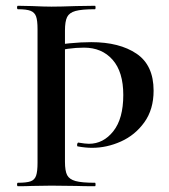

<svg xmlns="http://www.w3.org/2000/svg" viewBox="-20 -645 585 665"><path d="M42 -613Q39 -613 39 -619Q39 -625 42 -625L91 -624Q133 -622 158 -622Q190 -622 244 -624L309 -625Q311 -625 311 -619Q311 -613 309 -613Q263 -613 241.5 -607Q220 -601 212.5 -586Q205 -571 205 -539V-85Q205 -53 212.5 -38.5Q220 -24 241.5 -18Q263 -12 309 -12Q311 -12 311 -6Q311 0 309 0Q267 0 244 -1L158 -2L91 -1Q73 0 42 0Q39 0 39 -6Q39 -12 42 -12Q72 -12 86 -17Q100 -22 105 -36.5Q110 -51 110 -81V-544Q110 -574 105 -588Q100 -602 86 -607.5Q72 -613 42 -613ZM296 -499Q394 -499 453 -459Q512 -419 512 -331Q512 -266 480 -221.5Q448 -177 399 -155Q350 -133 299 -133Q276 -133 249 -138Q247 -138 247 -143Q247 -146 248.5 -149Q250 -152 252 -151Q276 -147 288 -147Q338 -147 372.5 -190.5Q407 -234 407 -316Q407 -396 370 -438Q333 -480 271 -480Q216 -480 157 -464L148 -483Q180 -491 220.5 -495Q261 -499 296 -499Z"/></svg>

Font: Cormorant SC SemiBold
Style: Regular
Weight: 600
Designer: Christian Thalmann (Catharsis Fonts)
Foundry: Catharsis Fonts
Version: Version 4.000